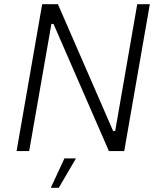

<svg xmlns="http://www.w3.org/2000/svg" viewBox="-20 -720 762 915"><path d="M59 0H119L225 -606H235L499 0H572L694 -700H634L529 -96H519L256 -700H181ZM222 175H260L342 35H287Z"/></svg>

Font: Fixel Display 20240404 Light
Style: Italic
Weight: 300
Italic angle: -10°
Designer: AlfaBravo + MacPaw
Foundry: Kyrylo Tkachov, Marchela Mozhyna, Serhii Makarenko, Maria Weinstein, Zakhar Kryvoshyya
Version: Version 1.211;Glyphs 3.2 (3225)